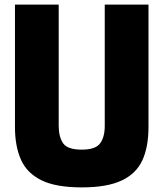

<svg xmlns="http://www.w3.org/2000/svg" viewBox="-20 -800 710 834"><path d="M335 14Q223 14 160 -17Q97 -48 71 -106.5Q45 -165 45 -248V-780H235V-253Q235 -206 254 -178Q273 -150 335 -150Q395 -150 415 -177.5Q435 -205 435 -253V-780H625V-248Q625 -161 598 -103Q571 -45 507.5 -15.5Q444 14 335 14Z"/></svg>

Font: Tanohe Sans Black
Style: Regular
Weight: 900
Designer: Village Type and Design LLC & Cristiano Sobral
Foundry: Cooper Hewitt Smithsonian Design Museum
Version: Version 1.00;March 11, 2020;FontCreator 12.0.0.2522 64-bit; 